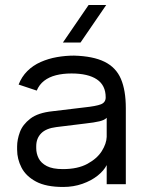

<svg xmlns="http://www.w3.org/2000/svg" viewBox="-20 -732 584 763"><path d="M231 11Q163 11 123 -10.5Q83 -32 65.5 -66Q48 -100 48 -137V-150Q48 -177 59 -207Q70 -237 100.5 -260.5Q131 -284 189 -290L314 -305Q362 -310 381 -317.5Q400 -325 400 -345Q400 -393 365 -416.5Q330 -440 264 -440Q230 -440 202.5 -433Q175 -426 155.5 -411Q136 -396 126 -372L54 -396Q66 -427 88.5 -449.5Q111 -472 141.5 -485.5Q172 -499 206 -505Q240 -511 274 -511Q350 -509 395.5 -486.5Q441 -464 460.5 -418.5Q480 -373 480 -302V0H404V-76Q393 -54 368 -34Q343 -14 307.5 -1.5Q272 11 231 11ZM230 -60Q289 -60 327.5 -81Q366 -102 384.5 -131.5Q403 -161 404 -188Q404 -206 404 -229Q404 -252 404 -264Q396 -255 375.5 -250Q355 -245 318 -241L204 -227Q163 -222 143.5 -202Q124 -182 124 -151V-143Q124 -122 133.5 -103Q143 -84 166 -72Q189 -60 230 -60ZM230 -563 332 -712H402L300 -563Z"/></svg>

Font: Nata Sans
Style: Regular
Weight: 400
Designer: Daniel Uzquiano Cruz
Version: Version 1.001